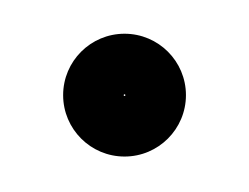

<svg xmlns="http://www.w3.org/2000/svg" viewBox="-20 -320 144 111"><path d="M52.5 -265C52.5 -264.7 52.3 -264.5 52 -264.5C51.7 -264.5 51.5 -264.7 51.5 -265C51.5 -265.3 51.7 -265.5 52 -265.5C52.3 -265.5 52.5 -265.3 52.5 -265ZM16.5 -265C16.5 -245.4 32.4 -229.5 52 -229.5C71.6 -229.5 87.5 -245.4 87.5 -265C87.5 -284.6 71.6 -300.5 52 -300.5C32.4 -300.5 16.5 -284.6 16.5 -265Z"/></svg>

Font: FRB American Cursive Guidelines
Style: Italic
Weight: 400
Italic angle: -25°
Version: Version 2.0;Modular Font Editor K font №1